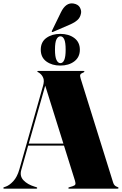

<svg xmlns="http://www.w3.org/2000/svg" viewBox="-32 -1122 726 1142"><path d="M189.5 -4Q189.5 0 184.5 0H-7.5Q-12.5 0 -12.5 -4Q-12.5 -7 -6.5 -9L3.5 -12.5Q24.5 -20 47.2 -44.5Q70 -69 83 -114L224 -611.5Q232 -640 225.8 -657Q219.5 -674 206 -685Q198 -691.5 194 -692.8Q190 -694 190 -696Q190 -700 196 -700H464Q470 -700 470 -696Q470 -692.5 454 -686Q447.5 -683 445.2 -676.8Q443 -670.5 448 -654L641 -36Q647 -16 665 -10.5Q673 -8 673 -4Q673 0 667 0H380Q374 0 374 -4Q374 -6.5 382 -9L399 -14Q413.5 -18.5 416 -25.2Q418.5 -32 414 -47L348.5 -256H135.5L94.5 -111Q84 -74.5 108 -49.5Q132 -24.5 173.5 -12L183.5 -9Q189.5 -7 189.5 -4ZM139 -268H345L237 -612.5ZM330 -1048Q359.5 -1109 405.5 -1101Q433 -1096 443 -1077.8Q453 -1059.5 450 -1043.5Q445.5 -1017.5 428.2 -1002.5Q411 -987.5 389 -978L282.5 -932Q278.5 -930.5 276.5 -932.5Q275 -934.5 277 -939ZM326.5 -732Q277.5 -732 244 -756.2Q210.5 -780.5 210.5 -826.5Q210.5 -872.5 244 -896.5Q277.5 -920.5 326.5 -920.5Q377 -920.5 410 -895.8Q443 -871 443 -826.5Q443 -782 410 -757Q377 -732 326.5 -732ZM327.5 -906Q313 -906 304 -888.2Q295 -870.5 295 -826.5Q295 -784 304 -765.2Q313 -746.5 327.5 -746.5Q342 -746.5 350.2 -765.5Q358.5 -784.5 358.5 -826.5Q358.5 -869.5 350.2 -887.8Q342 -906 327.5 -906Z"/></svg>

Font: Fraunces 144pt S000 Black
Style: Regular
Weight: 900
Version: Version 1.000; ttfautohint (v1.8.3)